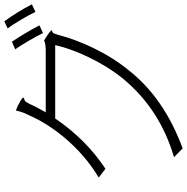

<svg xmlns="http://www.w3.org/2000/svg" viewBox="-8 -840 888 913"><g transform="rotate(-90 436.5 -383.0)"><path d="M188 41 146 0Q374 -67 519 -242Q576 -312 620 -403Q662 -489 679 -565H504H330Q232 -420 91 -326L49 -358Q158 -423 244 -527Q311 -609 346 -691Q361 -719 368 -752Q390 -744 410.5 -732Q431 -720 429 -716Q427 -713 422 -712Q412 -710 407 -701Q398 -685 392 -671Q384 -654 365 -620Q361 -613 359 -610H652Q686 -610 701 -618Q752 -587 749 -581Q748 -579 744 -579Q738 -578 735 -572Q734 -570 733 -566Q729 -556 728 -552Q707 -470 665 -383Q619 -288 559 -215Q427 -47 188 41ZM736 -623Q723 -651 700 -690Q675 -733 659 -755L695 -771Q736 -710 773 -640ZM837 -659Q821 -692 800 -727Q777 -767 758 -791L792 -807Q836 -747 873 -676Z"/></g></svg>

Font: GenSekiGothic TW L
Style: Regular
Weight: 300
Version: Version 1.501;PS 1;hotconv 16.6.51;makeotf.lib2.5.65220